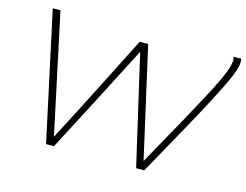

<svg xmlns="http://www.w3.org/2000/svg" viewBox="-96 -855 1297 1011"><g transform="rotate(15 552.0 -350.0)"><path d="M761 0H717L579 -598Q503 -449 425 -299Q347 -149 269 0H226L75 -700H117L256 -48Q334 -197 410.5 -347.5Q487 -498 563 -648H609L745 -47Q826 -191 882 -292.5Q938 -394 973.5 -461Q1009 -528 1028.5 -570Q1048 -612 1055.5 -636.5Q1063 -661 1064 -679Q1064 -686 1063 -690.5Q1062 -695 1061 -700H1102Q1104 -691 1104 -680Q1104 -662 1095 -634.5Q1086 -607 1064 -560.5Q1042 -514 1003.5 -440.5Q965 -367 905 -259Q845 -151 761 0Z"/></g></svg>

Font: Georama Extended ExtraLight
Style: Italic
Weight: 200
Width: 7
Italic angle: -9°
Designer: Jean-Baptiste Levee
Foundry: Production Type
Version: Version 1.000